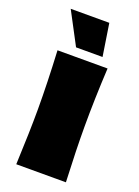

<svg xmlns="http://www.w3.org/2000/svg" viewBox="-142 -803 625 865"><g transform="rotate(20 170.0 -371.0)"><path d="M51 0Q58 -161 58 -266Q58 -391 50 -546H290Q282 -397 282 -266Q282 -156 289 0ZM124 -587 42 -742H227L251 -587Z"/></g></svg>

Font: Mantou Sans
Style: Regular
Weight: 400
Designer: Mant0u / artakana
Foundry: Mant0u / artakana
Version: Version 1.001;October 22, 2023;FontCreator 14.0.0.2901 64-bi